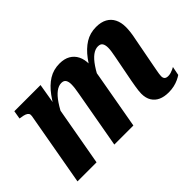

<svg xmlns="http://www.w3.org/2000/svg" viewBox="-90 -781 1047 1047"><g transform="rotate(-45 434.0 -257.5)"><path d="M33 0H180L246 -371H238L262 -514H60L52 -466L63 -464Q80 -462 91 -457.5Q102 -453 106.5 -446Q111 -439 109 -427ZM772 -153 804 -321Q810 -349 812.5 -370Q815 -391 815 -409Q815 -444 802 -470Q789 -496 763.5 -510Q738 -524 700 -524Q653 -524 616 -501Q579 -478 547 -435Q515 -392 485 -331L501 -296Q524 -345 546 -377.5Q568 -410 589.5 -426Q611 -442 632 -442Q652 -442 659.5 -430Q667 -418 667 -397Q667 -384 664.5 -368Q662 -352 658 -331L629 -181Q625 -160 622.5 -143.5Q620 -127 618.5 -115Q617 -103 617 -92Q617 -58 631 -35.5Q645 -13 669.5 -2Q694 9 728 9Q751 9 770.5 4.5Q790 0 806 -7.5Q822 -15 832 -22L842 -73Q837 -70 828.5 -66Q820 -62 810 -59Q800 -56 789 -56Q775 -56 768 -62.5Q761 -69 761 -83Q761 -91 762.5 -100.5Q764 -110 766.5 -123.5Q769 -137 772 -153ZM317 0H464L521 -321Q524 -335 525.5 -347.5Q527 -360 528.5 -370.5Q530 -381 530.5 -390Q531 -399 531 -407Q531 -443 518 -469Q505 -495 480 -509.5Q455 -524 418 -524Q371 -524 334 -501Q297 -478 265.5 -435Q234 -392 204 -331L219 -296Q242 -345 264 -377.5Q286 -410 307.5 -426Q329 -442 350 -442Q369 -442 376.5 -430Q384 -418 384 -398Q384 -385 382 -368.5Q380 -352 376 -331Z"/></g></svg>

Font: Roboto Serif 72pt SemiCondensed SemiBold
Style: Italic
Weight: 600
Width: 4
Italic angle: -10°
Designer: Greg Gazdowicz
Foundry: Commercial Type
Version: Version 1.008